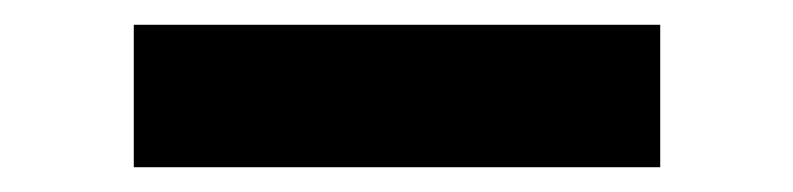

<svg xmlns="http://www.w3.org/2000/svg" viewBox="-20 -349 640 155"><path d="M88 -214H513V-329H88Z"/></svg>

Font: Plus Jakarta Sans
Style: Bold
Weight: 700
Designer: Gumpita Rahayu
Foundry: Tokotype
Version: Version 2.004; ttfautohint (v1.8.3)